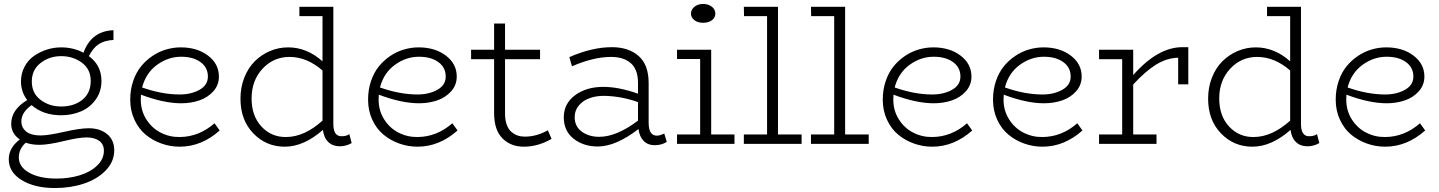

<svg xmlns="http://www.w3.org/2000/svg" viewBox="-20 -720 7204 961"><path d="M423.8 -78.1Q480.5 -78.1 516.1 -48.8Q551.8 -19.5 551.8 32.2Q551.8 89.4 509 133.3Q466.3 177.2 399.4 199.2Q332.5 221.2 254.9 221.2Q153.8 221.2 88.9 181.6Q23.9 142.1 23.9 77.1Q23.9 20 79.1 -22Q36.1 -51.8 36.1 -100.1Q36.1 -170.9 116.2 -219.2Q85 -260.3 85 -312Q85 -352.5 102.8 -386Q120.6 -419.4 149.9 -439.9Q179.2 -460.4 214.4 -471.7Q249.5 -482.9 286.1 -482.9Q347.2 -482.9 397.9 -456.1Q437 -564.5 547.9 -568.8V-520Q502.9 -517.6 474.6 -499.3Q446.3 -481 424.8 -439Q487.8 -393.1 487.8 -314.9Q487.8 -261.7 459 -221.7Q430.2 -181.6 385 -162.4Q339.8 -143.1 286.1 -143.1Q196.3 -143.1 138.2 -193.8Q86.9 -157.7 86.9 -112.8Q86.9 -81.5 110.8 -61.8Q134.8 -42 183.1 -42Q221.2 -42 300.8 -60.1Q380.4 -78.1 423.8 -78.1ZM286.1 -439Q227.5 -439 183.3 -404.8Q139.2 -370.6 139.2 -312Q139.2 -253.4 182.9 -220.2Q226.6 -187 286.1 -187Q350.6 -187 392.3 -220.7Q434.1 -254.4 434.1 -314.9Q434.1 -373.5 389.9 -406.2Q345.7 -439 286.1 -439ZM263.2 173.8Q324.7 173.8 378.2 157.7Q431.6 141.6 465.8 109.1Q500 76.7 500 34.2Q500 1.5 476.1 -15.4Q452.1 -32.2 412.1 -32.2Q375 -32.2 298.1 -13.7Q221.2 4.9 176.8 4.9Q138.7 4.9 108.9 -5.9Q74.2 25.4 74.2 67.9Q74.2 115.7 126.5 144.8Q178.7 173.8 263.2 173.8Z M1053.7 -103 1079.6 -66.9Q988.3 14.2 879.4 14.2Q832 14.2 788.1 -1.5Q744.1 -17.1 709.2 -45.9Q674.3 -74.7 653.1 -120.4Q631.8 -166 631.8 -221.2Q631.8 -271 646.5 -314.2Q661.1 -357.4 686 -387.9Q710.9 -418.5 743.4 -440.2Q775.9 -461.9 812 -472.4Q848.1 -482.9 884.8 -482.9Q966.8 -482.9 1021.2 -441.7Q1075.7 -400.4 1075.7 -336.9Q1075.7 -294.4 1047.9 -263.2Q1020 -231.9 978 -217.5Q936 -203.1 886.7 -203.1Q799.8 -203.1 685.5 -246.1Q684.6 -238.3 684.6 -222.2Q684.6 -166 712.6 -122.1Q740.7 -78.1 785.2 -55.7Q829.6 -33.2 880.4 -34.2Q976.1 -35.2 1053.7 -103ZM886.7 -436Q821.8 -436 765.9 -395.3Q710 -354.5 691.4 -282.2Q790.5 -247.1 879.4 -247.1Q936.5 -247.1 978.5 -270.5Q1020.5 -293.9 1020.5 -336.9Q1020.5 -382.3 983.6 -409.2Q946.8 -436 886.7 -436Z M1728.5 -48.8 1740.2 -3.9Q1712.4 12.2 1680.2 12.2Q1645.5 12.2 1623.3 -9Q1601.1 -30.3 1596.2 -69.8Q1500.5 14.2 1405.3 14.2Q1312 14.2 1247.8 -52.5Q1183.6 -119.1 1183.6 -226.1Q1183.6 -283.2 1202.9 -331.8Q1222.2 -380.4 1254.9 -413.1Q1287.6 -445.8 1331.1 -464.4Q1374.5 -482.9 1422.4 -482.9Q1516.1 -482.9 1594.2 -413.1V-639.2H1478.5V-686H1648.4V-100.1Q1648.4 -38.1 1688.5 -38.1Q1714.8 -38.1 1728.5 -48.8ZM1239.3 -227.1Q1239.3 -139.2 1289.3 -85.9Q1339.4 -32.7 1413.6 -34.2Q1504.4 -35.2 1594.2 -116.2V-367.2Q1516.1 -435.1 1429.2 -435.1Q1349.1 -435.1 1294.2 -376.2Q1239.3 -317.4 1239.3 -227.1Z M2244.1 -103 2270 -66.9Q2178.7 14.2 2069.8 14.2Q2022.5 14.2 1978.5 -1.5Q1934.6 -17.1 1899.7 -45.9Q1864.7 -74.7 1843.5 -120.4Q1822.3 -166 1822.3 -221.2Q1822.3 -271 1836.9 -314.2Q1851.6 -357.4 1876.5 -387.9Q1901.4 -418.5 1933.8 -440.2Q1966.3 -461.9 2002.4 -472.4Q2038.6 -482.9 2075.2 -482.9Q2157.2 -482.9 2211.7 -441.7Q2266.1 -400.4 2266.1 -336.9Q2266.1 -294.4 2238.3 -263.2Q2210.4 -231.9 2168.5 -217.5Q2126.5 -203.1 2077.1 -203.1Q1990.2 -203.1 1876 -246.1Q1875 -238.3 1875 -222.2Q1875 -166 1903.1 -122.1Q1931.2 -78.1 1975.6 -55.7Q2020 -33.2 2070.8 -34.2Q2166.5 -35.2 2244.1 -103ZM2077.1 -436Q2012.2 -436 1956.3 -395.3Q1900.4 -354.5 1881.8 -282.2Q1981 -247.1 2069.8 -247.1Q2127 -247.1 2168.9 -270.5Q2210.9 -293.9 2210.9 -336.9Q2210.9 -382.3 2174.1 -409.2Q2137.2 -436 2077.1 -436Z M2722.2 -67.9 2740.7 -24.9Q2672.4 14.2 2602.1 14.2Q2536.1 14.2 2494.6 -27.8Q2453.1 -69.8 2453.1 -153.8V-423.8H2337.9V-471.2H2453.1V-602.1H2507.8V-471.2H2683.1V-423.8H2507.8V-151.9Q2507.8 -119.1 2516.4 -95.7Q2524.9 -72.3 2539.8 -59.8Q2554.7 -47.4 2571 -41.7Q2587.4 -36.1 2606.9 -36.1Q2665.5 -36.1 2722.2 -67.9Z M3304.7 -51.8 3317.4 -9.8Q3291.5 6.8 3256.3 6.8Q3223.1 6.8 3201.9 -14.4Q3180.7 -35.6 3175.8 -74.2Q3062.5 13.2 2971.7 13.2Q2900.4 13.2 2851.1 -25.6Q2801.8 -64.5 2801.8 -132.8Q2801.8 -201.2 2858.2 -243.2Q2914.6 -285.2 2999.5 -285.2Q3077.6 -285.2 3173.3 -251V-306.2Q3173.3 -341.3 3162.8 -366.9Q3152.3 -392.6 3133.3 -407.2Q3114.3 -421.9 3090.8 -428.5Q3067.4 -435.1 3038.6 -435.1Q2951.2 -435.1 2842.8 -388.2L2829.6 -434.1Q2943.8 -483.9 3042.5 -483.9Q3126 -483.9 3176.3 -439.9Q3226.6 -396 3226.6 -304.2V-106Q3226.6 -41 3267.6 -41Q3283.2 -41 3304.7 -51.8ZM2856.4 -133.8Q2856.4 -86.9 2892.1 -61Q2927.7 -35.2 2979.5 -35.2Q3065.9 -35.2 3173.3 -116.2V-209Q3089.4 -238.8 3004.4 -240.2Q2965.3 -240.7 2932.4 -229.2Q2899.4 -217.8 2877.9 -192.9Q2856.4 -168 2856.4 -133.8Z M3498.5 -606Q3472.7 -606 3455.6 -618.9Q3438.5 -631.8 3438.5 -651.9Q3438.5 -671.9 3455.8 -686Q3473.1 -700.2 3498.5 -700.2Q3525.9 -700.2 3543.2 -686.3Q3560.5 -672.4 3560.5 -651.9Q3560.5 -631.8 3543.5 -618.9Q3526.4 -606 3498.5 -606ZM3539.6 -46.9H3656.2V0H3368.7V-46.9H3484.4V-424.8H3368.7V-471.2H3539.6Z M3874 -46.9H3992.2V0H3703.1V-46.9H3819.3V-639.2H3704.1L3703.1 -686H3874Z M4210 -46.9H4328.1V0H4039.1V-46.9H4155.3V-639.2H4040L4039.1 -686H4210Z M4820.3 -103 4846.2 -66.9Q4754.9 14.2 4646 14.2Q4598.6 14.2 4554.7 -1.5Q4510.7 -17.1 4475.8 -45.9Q4440.9 -74.7 4419.7 -120.4Q4398.4 -166 4398.4 -221.2Q4398.4 -271 4413.1 -314.2Q4427.7 -357.4 4452.6 -387.9Q4477.5 -418.5 4510 -440.2Q4542.5 -461.9 4578.6 -472.4Q4614.7 -482.9 4651.4 -482.9Q4733.4 -482.9 4787.8 -441.7Q4842.3 -400.4 4842.3 -336.9Q4842.3 -294.4 4814.5 -263.2Q4786.6 -231.9 4744.6 -217.5Q4702.6 -203.1 4653.3 -203.1Q4566.4 -203.1 4452.1 -246.1Q4451.2 -238.3 4451.2 -222.2Q4451.2 -166 4479.2 -122.1Q4507.3 -78.1 4551.8 -55.7Q4596.2 -33.2 4647 -34.2Q4742.7 -35.2 4820.3 -103ZM4653.3 -436Q4588.4 -436 4532.5 -395.3Q4476.6 -354.5 4458 -282.2Q4557.1 -247.1 4646 -247.1Q4703.1 -247.1 4745.1 -270.5Q4787.1 -293.9 4787.1 -336.9Q4787.1 -382.3 4750.2 -409.2Q4713.4 -436 4653.3 -436Z M5372.1 -103 5397.9 -66.9Q5306.6 14.2 5197.8 14.2Q5150.4 14.2 5106.4 -1.5Q5062.5 -17.1 5027.6 -45.9Q4992.7 -74.7 4971.4 -120.4Q4950.2 -166 4950.2 -221.2Q4950.2 -271 4964.8 -314.2Q4979.5 -357.4 5004.4 -387.9Q5029.3 -418.5 5061.8 -440.2Q5094.2 -461.9 5130.4 -472.4Q5166.5 -482.9 5203.1 -482.9Q5285.2 -482.9 5339.6 -441.7Q5394 -400.4 5394 -336.9Q5394 -294.4 5366.2 -263.2Q5338.4 -231.9 5296.4 -217.5Q5254.4 -203.1 5205.1 -203.1Q5118.2 -203.1 5003.9 -246.1Q5002.9 -238.3 5002.9 -222.2Q5002.9 -166 5031 -122.1Q5059.1 -78.1 5103.5 -55.7Q5147.9 -33.2 5198.7 -34.2Q5294.4 -35.2 5372.1 -103ZM5205.1 -436Q5140.1 -436 5084.2 -395.3Q5028.3 -354.5 5009.8 -282.2Q5108.9 -247.1 5197.8 -247.1Q5254.9 -247.1 5296.9 -270.5Q5338.9 -293.9 5338.9 -336.9Q5338.9 -382.3 5302 -409.2Q5265.1 -436 5205.1 -436Z M5897.9 -483.9H5927.7V-297.9H5877V-431.2Q5819.3 -429.7 5765.1 -395.8Q5710.9 -361.8 5651.9 -296.9V-46.9H5768.6V0H5481V-46.9H5596.7V-423.8H5481V-471.2H5651.9V-344.2Q5774.9 -483.9 5897.9 -483.9Z M6571.8 -48.8 6583.5 -3.9Q6555.7 12.2 6523.4 12.2Q6488.8 12.2 6466.6 -9Q6444.3 -30.3 6439.5 -69.8Q6343.8 14.2 6248.5 14.2Q6155.3 14.2 6091.1 -52.5Q6026.9 -119.1 6026.9 -226.1Q6026.9 -283.2 6046.1 -331.8Q6065.4 -380.4 6098.1 -413.1Q6130.9 -445.8 6174.3 -464.4Q6217.8 -482.9 6265.6 -482.9Q6359.4 -482.9 6437.5 -413.1V-639.2H6321.8V-686H6491.7V-100.1Q6491.7 -38.1 6531.7 -38.1Q6558.1 -38.1 6571.8 -48.8ZM6082.5 -227.1Q6082.5 -139.2 6132.6 -85.9Q6182.6 -32.7 6256.8 -34.2Q6347.7 -35.2 6437.5 -116.2V-367.2Q6359.4 -435.1 6272.5 -435.1Q6192.4 -435.1 6137.5 -376.2Q6082.5 -317.4 6082.5 -227.1Z M7087.4 -103 7113.3 -66.9Q7022 14.2 6913.1 14.2Q6865.7 14.2 6821.8 -1.5Q6777.8 -17.1 6742.9 -45.9Q6708 -74.7 6686.8 -120.4Q6665.5 -166 6665.5 -221.2Q6665.5 -271 6680.2 -314.2Q6694.8 -357.4 6719.7 -387.9Q6744.6 -418.5 6777.1 -440.2Q6809.6 -461.9 6845.7 -472.4Q6881.8 -482.9 6918.5 -482.9Q7000.5 -482.9 7054.9 -441.7Q7109.4 -400.4 7109.4 -336.9Q7109.4 -294.4 7081.5 -263.2Q7053.7 -231.9 7011.7 -217.5Q6969.7 -203.1 6920.4 -203.1Q6833.5 -203.1 6719.2 -246.1Q6718.3 -238.3 6718.3 -222.2Q6718.3 -166 6746.3 -122.1Q6774.4 -78.1 6818.8 -55.7Q6863.3 -33.2 6914.1 -34.2Q7009.8 -35.2 7087.4 -103ZM6920.4 -436Q6855.5 -436 6799.6 -395.3Q6743.7 -354.5 6725.1 -282.2Q6824.2 -247.1 6913.1 -247.1Q6970.2 -247.1 7012.2 -270.5Q7054.2 -293.9 7054.2 -336.9Q7054.2 -382.3 7017.3 -409.2Q6980.5 -436 6920.4 -436Z"/></svg>

Font: BioRhyme Light
Style: Regular
Weight: 300
Designer: Aoife Mooney
Foundry: Aoife Mooney Type
Version: Version 1.500;PS 001.500;hotconv 1.0.88;makeotf.lib2.5.64775